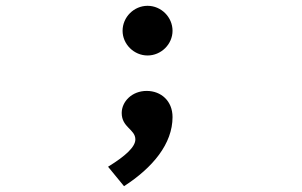

<svg xmlns="http://www.w3.org/2000/svg" viewBox="-20 -473 1040 661"><path d="M488 -282C535 -282 574 -321 574 -367C574 -414 535 -453 488 -453C441 -453 402 -414 402 -367C402 -321 441 -282 488 -282ZM407 168C506 104 574 22 574 -70C574 -125 535 -160 485 -160C434 -160 399 -123 399 -84C399 -34 446 -28 446 7C446 32 414 63 352 101Z"/></svg>

Font: Inconsolata UltraExpanded
Style: Bold
Weight: 700
Width: 9
Monospace: yes
Designer: Raph Levien, Cyreal, Brenton Simpson
Foundry: Raph Levien, Cyreal, Google
Version: Version 3.100